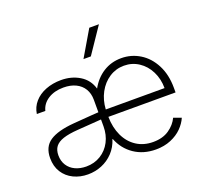

<svg xmlns="http://www.w3.org/2000/svg" viewBox="-131 -914 1147 1078"><g transform="rotate(-20 442.5 -374.5)"><path d="M416 -127.9H414.1Q400.4 -83.5 370.6 -52Q340.8 -20.5 301.5 -4.4Q262.2 11.7 218.8 11.7Q171.9 11.7 133.1 -7.1Q94.2 -25.9 71.5 -61.5Q48.8 -97.2 48.8 -146.5Q48.8 -214.4 95.9 -245.8Q143.1 -277.3 240.2 -285.2L352.5 -293.9L391.6 -296.4V-371.1Q391.6 -408.7 375 -436.3Q358.4 -463.9 327.4 -479Q296.4 -494.1 253.9 -494.1Q199.7 -494.1 162.1 -470.2Q124.5 -446.3 114.3 -405.3H63.5Q69.3 -445.3 95.5 -475.3Q121.6 -505.4 163.3 -521.7Q205.1 -538.1 255.9 -538.1Q317.9 -538.1 366 -508.8Q414.1 -479.5 430.2 -423.8Q459.5 -477.5 507.3 -507.8Q555.2 -538.1 615.2 -538.1Q675.3 -538.1 725.8 -507.1Q776.4 -476.1 806.6 -417.5Q836.9 -358.9 836.9 -280.3V-252.9H435.5Q436.5 -189 459.7 -139.4Q482.9 -89.8 525.4 -62Q567.9 -34.2 625 -34.2Q682.1 -34.2 720.2 -60.5Q758.3 -86.9 775.4 -124L821.3 -107.4Q808.1 -76.7 781.5 -49.8Q754.9 -22.9 714.8 -6.1Q674.8 10.7 625 10.7Q550.8 10.7 495.8 -26.6Q440.9 -64 416 -127.9ZM224.6 -33.2Q272.9 -33.2 311 -56.6Q349.1 -80.1 370.4 -120.8Q391.6 -161.6 391.6 -211.9V-253.4L359.4 -251Q279.8 -244.6 250 -243.2Q194.3 -239.3 161.1 -228.3Q127.9 -217.3 112.8 -197.3Q97.7 -177.2 97.7 -145.5Q97.7 -111.3 114 -85.7Q130.4 -60.1 159.4 -46.6Q188.5 -33.2 224.6 -33.2ZM787.1 -296.9Q787.1 -351.6 764.6 -396.5Q742.2 -441.4 702.9 -467.3Q663.6 -493.2 615.2 -493.2Q566.9 -493.2 527.1 -467.3Q487.3 -441.4 463.1 -396.5Q439 -351.6 436 -296.9ZM505.9 -759.8H563.5L459 -605.5H415Z"/></g></svg>

Font: Pretendard Std ExtraLight
Style: Regular
Weight: 200
Designer: Base glyphs from Inter by Rasmus Andersson; Hangeul glyphs from Noto Sans CJK(Source Han Sans) by Jang Soo-young and Kan
Foundry: Kil Hyung-jin
Version: Version 1.309